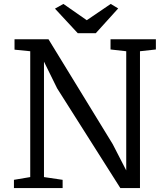

<svg xmlns="http://www.w3.org/2000/svg" viewBox="-20 -958 852 978"><path d="M51 0ZM774 -706 693 -697V0H593L271 -508L204 -644V-56L299 -42V0H51V-42L134 -56V-697L54 -705V-758H227L554 -224L623 -90V-697L543 -706V-758H774ZM303 -938 422 -855 544 -938 582 -915 468 -789H376L260 -914Z"/></svg>

Font: Martel DemiBold
Style: Regular
Weight: 600
Designer: Dan Reynolds
Foundry: Dan Reynolds
Version: Version 1.001; ttfautohint (v1.1) -l 5 -r 5 -G 72 -x 0 -D la